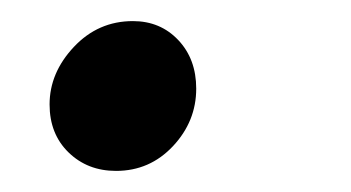

<svg xmlns="http://www.w3.org/2000/svg" viewBox="-20 -149 333 182"><path d="M27 -50Q27 -80 50 -104.5Q73 -129 106 -129Q132 -129 149 -111Q166 -93 166 -65Q166 -34 144 -10.5Q122 13 90 13Q63 13 45 -4.5Q27 -22 27 -50Z"/></svg>

Font: Nebula Sans Medium
Style: Regular
Weight: 500
Italic angle: -9°
Designer: Paul D. Hunt for Adobe (as Source Sans)
Foundry: Nebula Entertainment & Broadcasting LLC
Version: Version 1.010